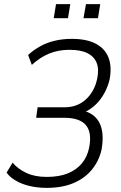

<svg xmlns="http://www.w3.org/2000/svg" viewBox="-20 -901 586 929"><path d="M206 8Q162 8 123.5 -1Q85 -10 55.5 -27.5Q26 -45 12 -66L41 -114Q67 -83 108 -64Q149 -45 206 -45Q267 -45 309 -62.5Q351 -80 376.5 -111Q402 -142 411 -185Q426 -259 396 -295Q366 -331 292 -331H155L162 -382H293Q354 -382 395.5 -420Q437 -458 450 -519Q460 -565 448 -596Q436 -627 403.5 -643.5Q371 -660 316 -660Q263 -660 218.5 -642Q174 -624 134 -587L116 -635Q142 -659 174.5 -677Q207 -695 245.5 -704Q284 -713 327 -713Q400 -713 444.5 -689Q489 -665 505.5 -621Q522 -577 510 -515Q502 -482 485 -450.5Q468 -419 443.5 -395.5Q419 -372 389 -358L391 -363Q444 -347 464.5 -299.5Q485 -252 471 -175Q458 -121 424.5 -80Q391 -39 336.5 -15.5Q282 8 206 8ZM384 -813 396 -881H465L454 -813ZM240 -813 251 -881H320L309 -813Z"/></svg>

Font: Nunito Sans 10pt Condensed Light
Style: Italic
Weight: 300
Width: 3
Italic angle: -9°
Designer: Vernon Adams
Foundry: Vernon Adams
Version: Version 3.101;gftools[0.9.27]